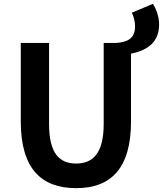

<svg xmlns="http://www.w3.org/2000/svg" viewBox="-20 -964 847 998"><path d="M376 14C556 14 661 -88 661 -333V-685C749 -703 807 -746 807 -837C807 -879 791 -919 775 -944L665 -898C674 -881 682 -854 682 -827C682 -759 636 -745 585 -741H519V-320C519 -166 462 -114 376 -114C289 -114 235 -166 235 -320V-741H88V-333C88 -88 194 14 376 14Z"/></svg>

Font: Source Han Sans KR
Style: Bold
Weight: 700
Designer: Ryoko NISHIZUKA 西塚涼子 (kana, bopomofo & ideographs); Paul D. Hunt (Latin, Greek & Cyrillic); Sandoll Communications 산돌커뮤니
Foundry: Adobe
Version: Version 2.004;hotconv 1.0.118;makeotfexe 2.5.65603